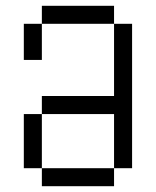

<svg xmlns="http://www.w3.org/2000/svg" viewBox="-20 -645 540 665"><path d="M125 -62.5V0H375V-62.5ZM125 -62.5V-250H62.5V-62.5ZM375 -62.5H437.5Q437.5 -62.5 437.5 -562.5H375Q375 -562.5 375 -312.5H125V-250H375ZM62.5 -562.5Q62.5 -562.5 62.5 -437.5H125Q125 -437.5 125 -562.5ZM125 -562.5H375V-625H125Z"/></svg>

Font: CalcUnifontExMono
Style: Regular
Weight: 500
Version: Version 15.0.06